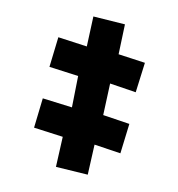

<svg xmlns="http://www.w3.org/2000/svg" viewBox="-97 -715 744 803"><g transform="rotate(-15 275.0 -313.5)"><path d="M65 -63 125 -177 19 -245 86 -354 194 -286 253 -406 147 -474 215 -584 320 -516 379 -630 498 -564 440 -450 537 -387 468 -278 374 -341 312 -221 408 -157 340 -48 245 -111 185 3Z"/></g></svg>

Font: Noto Sans Display Black
Style: Italic
Weight: 900
Italic angle: -12°
Designer: Monotype Design team
Foundry: Monotype Imaging Inc.
Version: Version 1.000